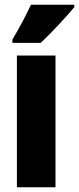

<svg xmlns="http://www.w3.org/2000/svg" viewBox="-20 -786 332 806"><path d="M292 -756V-766H110C89 -722 64 -673 32 -620V-606H151C201 -653 264 -722 292 -756ZM213 0V-553H51V0Z"/></svg>

Font: Noto Sans Armenian ExtraCondensed Black
Style: Regular
Weight: 900
Width: 2
Designer: Monotype Design Team
Foundry: Monotype Imaging Inc.
Version: Version 2.008